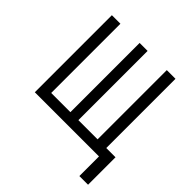

<svg xmlns="http://www.w3.org/2000/svg" viewBox="-184 -689 969 969"><g transform="rotate(45 300.0 -205.0)"><path d="M527 140V0H69V-550H130V-56H267V-550H324V-56H461V-550H523V-56H589V140Z"/></g></svg>

Font: JetBrains Mono NL ExtraLight
Style: Regular
Weight: 200
Designer: Philipp Nurullin, Konstantin Bulenkov
Foundry: JetBrains
Version: Version 2.304; ttfautohint (v1.8.4.7-5d5b)